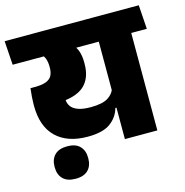

<svg xmlns="http://www.w3.org/2000/svg" viewBox="-136 -748 945 983"><g transform="rotate(-15 336.0 -257.0)"><path d="M612.5 -559.5H440.5V0H612.5ZM416.5 -516.5H695L686.5 -643.5H408ZM-24.5 -643.5 -16 -516.5H645L636 -643.5ZM302 -540H124.5Q147.5 -524.5 155.8 -504.8Q164 -485 164 -458.5V-454Q164 -428 155 -411Q146 -394 124.2 -385.5Q102.5 -377 64 -377H41L95 -266L150.5 -267.5Q252.5 -270 296.8 -309.8Q341 -349.5 341 -426V-433Q341 -469 331.8 -494.2Q322.5 -519.5 302 -540ZM35 -293.5V-285.5Q35 -175.5 94.2 -118.2Q153.5 -61 261 -61Q342 -61 382 -90.8Q422 -120.5 434.5 -166.5H451.5L444.5 -272Q437 -241.5 407.2 -222.2Q377.5 -203 314.5 -203Q273.5 -203 248 -212.2Q222.5 -221.5 210.8 -238Q199 -254.5 199 -276V-339L41 -377Q38 -350.5 36.5 -331Q35 -311.5 35 -293.5ZM145.5 131Q189.5 131 211.8 108.2Q234 85.5 234 46.5Q234 46.5 234 45.2Q234 44 234 43.5Q234 5 211.8 -18Q189.5 -41 145.5 -41Q101 -41 78.5 -18.2Q56 4.5 56 43.5Q56 44 56 45Q56 46 56 46.5Q56 85.5 78.5 108.2Q101 131 145.5 131Z"/></g></svg>

Font: Anek Devanagari ExtraBold
Style: Regular
Weight: 800
Designer: Kailash Malviya (Devanagari) & Yesha Goshar (Latin)
Foundry: Ek Type
Version: Version 1.003